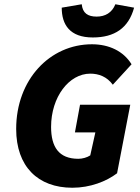

<svg xmlns="http://www.w3.org/2000/svg" viewBox="-20 -870 660 902"><path d="M320 12C404 12 480 -18 530 -56L592 -378H356L332 -248H428L404 -140C389 -130 367 -124 348 -124C256 -124 220 -180 220 -274C220 -414 304 -524 404 -524C444 -524 482 -510 510 -472L598 -568C560 -630 492 -662 412 -662C214 -662 56 -496 56 -264C56 -88 158 12 320 12ZM416 -694C518 -694 584 -738 610 -834L522 -850C506 -810 474 -792 434 -792C393 -792 368 -808 364 -850L270 -834C270 -754 308 -694 416 -694Z"/></svg>

Font: Source Sans Pro Black
Style: Italic
Weight: 900
Italic angle: -11°
Designer: Paul D. Hunt
Foundry: Adobe Systems Incorporated
Version: Version 3.006;hotconv 1.0.111;makeotfexe 2.5.65597